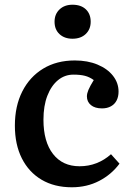

<svg xmlns="http://www.w3.org/2000/svg" viewBox="-20 -779 553 813"><path d="M284 14Q210 14 156 -18Q102 -50 72.5 -108.5Q43 -167 43 -247Q43 -330 74.5 -392Q106 -454 163 -488.5Q220 -523 297 -523Q351 -523 393 -505.5Q435 -488 458.5 -458Q482 -428 482 -391Q482 -370 474 -354Q466 -338 450 -329Q434 -320 412 -320Q382 -320 365 -334Q348 -348 348 -371Q348 -383 354.5 -398.5Q361 -414 377 -440Q359 -453 339.5 -458Q320 -463 291 -463Q254 -463 225.5 -439.5Q197 -416 180.5 -373.5Q164 -331 164 -272Q164 -179 204.5 -127Q245 -75 317 -75Q355 -75 388.5 -88Q422 -101 450 -126L486 -86Q452 -40 400 -13Q348 14 284 14ZM287 -615Q253 -615 232 -634.5Q211 -654 211 -687Q211 -719 232 -739Q253 -759 287 -759Q323 -759 343.5 -739.5Q364 -720 364 -687Q364 -655 343 -635Q322 -615 287 -615Z"/></svg>

Font: Literata 18pt Medium
Style: Regular
Weight: 500
Designer: Latin by Veronika Burian and Jose Scaglione. Greek by Irene Vlachou. Cyrillic by Vera Evstafieva.
Foundry: TypeTogether
Version: Version 3.103;gftools[0.9.29]